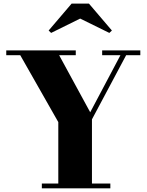

<svg xmlns="http://www.w3.org/2000/svg" viewBox="-20 -1024 799 1044"><path d="M207.5 0V-26H297V-360L90 -724H14V-750H392V-724H301.5L470.5 -413.5L635 -724H535.5V-750H743V-724H666L480 -375V-26H580V0ZM258 -845 244.5 -858 369.5 -1004.5H463.5L588.5 -858L574.5 -845L416 -923Z"/></svg>

Font: Bodoni Moda 9pt ExtraBold
Style: Regular
Weight: 800
Designer: Owen Earl
Foundry: indestructible type
Version: Version 2.005